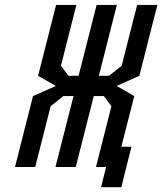

<svg xmlns="http://www.w3.org/2000/svg" viewBox="-20 -687 668 790"><path d="M416.7 0H375L438.3 -250L407.5 -291.7H365.8L291.7 0H208.3L282.5 -291.7H240.8L188.3 -250L125 0H41.7L115.8 -291.7L210 -333.3L136.7 -375L210.8 -666.7H294.2L230.8 -416.7L261.7 -375H303.3L377.5 -666.7H460.8L386.7 -375H428.3L480.8 -416.7L544.2 -666.7H627.5L553.3 -375L460 -333.3L532.5 -291.7L479.2 -83.3H520.8L479.2 83.3H395.8Z"/></svg>

Font: Yulong
Style: Italic
Weight: 400
Italic angle: -14.25°
Designer: GGBotNet
Foundry: f0n7.com
Version: 1.00